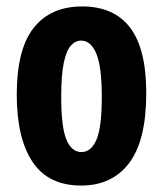

<svg xmlns="http://www.w3.org/2000/svg" viewBox="-20 -562 506 596"><path d="M232 14Q130 14 81 -59.5Q32 -133 32 -268Q32 -409 84.5 -475.5Q137 -542 235 -542Q334 -542 384 -476Q434 -410 434 -273Q434 -126 381 -56Q328 14 232 14ZM233 -90Q263 -90 279.5 -128.5Q296 -167 296 -261Q296 -355 279 -395.5Q262 -436 232 -436Q214 -436 200 -420.5Q186 -405 178 -367Q170 -329 170 -261Q170 -168 186 -129Q202 -90 233 -90Z"/></svg>

Font: Bricolage Grotesque 10pt Condensed Bricolage Grotesque 10pt Condensed Regular
Style: Bold
Weight: 700
Width: 3
Designer: Mathieu Triay
Foundry: Atelier Triay
Version: Version 1.000; ttfautohint (v1.8.4.7-5d5b);gftools[0.9.32]